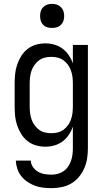

<svg xmlns="http://www.w3.org/2000/svg" viewBox="-20 -753 540 996"><path d="M248 223Q226 223 204 220.5Q182 218 161.5 210.5Q141 203 122.5 190.5Q104 178 90.5 161Q77 144 70 123Q63 102 62 80H140Q140 98 151 113.5Q162 129 177.5 138Q193 147 211 150Q229 153 248 153Q264 153 280.5 148.5Q297 144 310.5 134.5Q324 125 333.5 111Q343 97 348.5 81Q354 65 356 48.5Q358 32 358 15V-96Q350 -73 336.5 -53Q323 -33 304 -19Q285 -5 262 1.5Q239 8 215 8Q190 8 166 1Q142 -6 122.5 -21.5Q103 -37 90 -58Q77 -79 69 -102.5Q61 -126 58.5 -150.5Q56 -175 56 -200V-320Q56 -345 58.5 -369.5Q61 -394 69 -417.5Q77 -441 90 -462Q103 -483 122.5 -498.5Q142 -514 166 -521Q190 -528 215 -528Q239 -528 262 -521.5Q285 -515 304 -501Q323 -487 336.5 -467Q350 -447 358 -424V-520H436V15Q436 42 432 68.5Q428 95 417.5 119Q407 143 390 164Q373 185 350 198.5Q327 212 300.5 217.5Q274 223 248 223ZM246 -62Q263 -62 279.5 -66Q296 -70 309.5 -80Q323 -90 333 -104Q343 -118 348.5 -134Q354 -150 356 -166.5Q358 -183 358 -200V-320Q358 -337 356 -353.5Q354 -370 348.5 -386Q343 -402 333 -416Q323 -430 309.5 -440Q296 -450 279.5 -454Q263 -458 246 -458Q229 -458 212.5 -454Q196 -450 182.5 -440Q169 -430 159 -416Q149 -402 143.5 -386Q138 -370 136 -353.5Q134 -337 134 -320V-200Q134 -183 136 -166.5Q138 -150 143.5 -134Q149 -118 159 -104Q169 -90 182.5 -80Q196 -70 212.5 -66Q229 -62 246 -62ZM250 -608Q237 -608 225 -611.5Q213 -615 204 -624Q195 -633 191.5 -645Q188 -657 188 -670Q188 -683 191.5 -695Q195 -707 204 -716Q213 -725 225 -729Q237 -733 250 -733Q263 -733 275 -729Q287 -725 296 -716Q305 -707 309 -695Q313 -683 313 -670Q313 -657 309 -645Q305 -633 296 -624Q287 -615 275 -611.5Q263 -608 250 -608Z"/></svg>

Font: Iosevka srxl
Style: Regular
Weight: 400
Monospace: yes
Designer: Belleve Invis
Foundry: Belleve Invis
Version: Version 33.0.1; ttfautohint (v1.8.3)